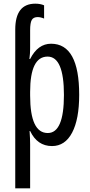

<svg xmlns="http://www.w3.org/2000/svg" viewBox="-20 -785 490 1045"><path d="M239 -477Q328 -477 328 -268Q328 -61 240 -61Q144 -61 144 -265V-285Q144 -477 239 -477ZM172 -765Q63 -765 63 -624V240H144V0Q144 -30 141 -72H144Q183 10 263 10Q334 10 372.5 -63Q411 -136 411 -269Q411 -547 258 -547Q186 -547 144 -464H140Q142 -479 143 -493Q144 -507 144 -520V-620Q144 -661 153 -676.5Q162 -692 185 -692Q201 -692 220 -684V-756Q200 -765 172 -765Z"/></svg>

Font: Noto Sans Display Condensed
Style: Regular
Weight: 400
Width: 3
Designer: Monotype Design Team
Foundry: Monotype Imaging Inc.
Version: Version 1.900